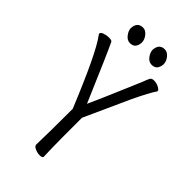

<svg xmlns="http://www.w3.org/2000/svg" viewBox="-265 -945 1030 1030"><g transform="rotate(45 250.0 -429.5)"><path d="M260 9Q244 9 225.5 1Q207 -7 207 -19Q210 -108 210 -293Q86 -596 29 -671Q25 -677 25 -679Q25 -689 42.5 -695Q60 -701 76 -701Q98 -701 102 -694Q134 -627 245 -366Q275 -431 336 -575Q366 -644 371 -657Q383 -689 388.5 -699Q394 -709 412 -709Q430 -709 447.5 -700Q465 -691 465 -683L464 -679Q441 -646 396 -552L279 -294Q279 -95 280 -74Q282 -25 282 -1Q282 9 260 9ZM178 -759Q156 -759 140 -780Q124 -801 124 -820Q127 -868 169 -868Q189 -868 205 -848Q221 -828 221 -806Q218 -759 178 -759ZM343 -759Q320 -759 304.5 -780Q289 -801 289 -820Q292 -868 334 -868Q354 -868 370 -848Q386 -828 386 -806Q382 -759 343 -759Z"/></g></svg>

Font: LXGW WenKai Mono Lite
Style: Regular
Weight: 400
Monospace: yes
Designer: LXGW / Fontworks Inc.
Foundry: LXGW / Fontworks Inc.
Version: Version 1.520; June 14, 2025